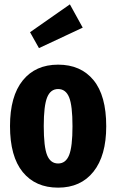

<svg xmlns="http://www.w3.org/2000/svg" viewBox="-20 -845 534 882"><path d="M468 -265Q468 -130 409.5 -56.5Q351 17 247 17Q143 17 84.5 -54.5Q26 -126 26 -266Q26 -403 84.5 -475.5Q143 -548 247 -548Q351 -548 409.5 -477Q468 -406 468 -265ZM181 -266Q181 -170 196.5 -132Q212 -94 247 -94Q282 -94 297.5 -132.5Q313 -171 313 -265Q313 -360 297.5 -398Q282 -436 247 -436Q212 -436 196.5 -397.5Q181 -359 181 -266ZM301 -825 360 -718 159 -624 118 -697Z"/></svg>

Font: Fira Sans Extra Condensed
Style: Bold
Weight: 700
Width: 1
Designer: Carrois Corporate & Edenspiekermann AG
Foundry: Carrois Corporate GbR & Edenspiekermann AG
Version: Version 4.203